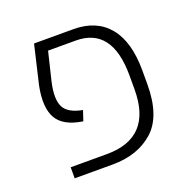

<svg xmlns="http://www.w3.org/2000/svg" viewBox="-104 -651 742 751"><g transform="rotate(-20 267.5 -275.0)"><path d="M83 0V-46H234Q422 -46 422 -247V-305Q422 -505 271 -505H156L127 -385Q112 -318 128.5 -284.5Q145 -251 205 -240L191 -198Q111 -210 85 -256Q59 -302 76 -388L114 -550H278Q373 -550 424.5 -488Q476 -426 476 -305V-249Q476 -116 411 -58Q346 0 241 0Z"/></g></svg>

Font: Assistant Light
Style: Regular
Weight: 300
Designer: Hebrew By Ben Nathan, Latin by Paul Hunt
Version: Version 2.001;PS 002.001;hotconv 1.0.88;makeotf.lib2.5.64775